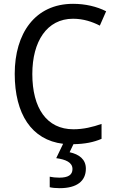

<svg xmlns="http://www.w3.org/2000/svg" viewBox="-20 -744 604 1004"><path d="M429 138C429 89 394 63 344 52L364 10C424 9 469 0 511 -18V-96C465 -80 417 -68 364 -68C224 -68 149 -179 149 -357C149 -527 225 -646 362 -646C416 -646 463 -630 502 -610L535 -685C486 -710 426 -724 362 -724C163 -724 57 -569 57 -358C57 -148 145 -12 310 8L274 83C324 90 359 105 359 140C359 171 336 185 290 185C272 185 253 183 240 180V235C252 238 271 240 292 240C382 240 429 203 429 138Z"/></svg>

Font: Noto Sans Devanagari UI SemiCondensed
Style: Regular
Weight: 400
Width: 4
Designer: Jelle Bosma - Monotype Design Team
Foundry: Monotype Imaging Inc.
Version: Version 2.004